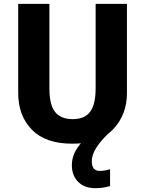

<svg xmlns="http://www.w3.org/2000/svg" viewBox="-20 -734 796 994"><path d="M475.1 -713.9V-277.8C475.1 -167 439.9 -117.2 356 -117.2C316.4 -117.2 286.6 -128.9 266.6 -152.8C246.1 -176.3 235.8 -217.8 235.8 -276.9V-713.9H74.2V-253.9C74.2 -174.3 97.7 -110.8 145 -62.5C192.4 -14.2 261.7 9.8 353 9.8C369.1 9.8 384.3 9.3 398.9 7.8C393.6 13.7 388.7 20 384.3 26.4C362.8 56.2 352.1 87.4 352.1 121.1C352.1 157.7 363.3 186.5 385.3 208C407.2 229.5 436.5 240.2 474.1 240.2C505.9 240.2 528.8 235.4 549.8 229V142.1C536.6 146 517.6 150.9 496.1 150.9C468.8 150.9 455.1 133.8 455.1 100.1C455.1 78.6 462.9 55.2 479 30.3C492.2 8.8 512.7 -15.1 540 -42C549.8 -49.3 558.6 -57.1 566.9 -65.9C613.8 -116.2 637.2 -178.2 637.2 -252V-713.9Z"/></svg>

Font: Avrile Sans
Style: Bold
Weight: 700
Designer: Monotype Design Team, Google (font), Stefan Peev (BGR Cyrillic), Cristiano Sobral (main changes)
Foundry: The Avrile Sans Project Authors
Version: Version 3.110